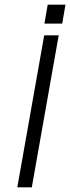

<svg xmlns="http://www.w3.org/2000/svg" viewBox="-20 -801 300 821"><path d="M184 -781H260L246 -700H170ZM169 -650H231L116 0H54Z"/></svg>

Font: Overused Grotesk Book
Style: Italic
Weight: 350
Italic angle: -10°
Version: Version 0.003